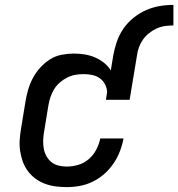

<svg xmlns="http://www.w3.org/2000/svg" viewBox="-20 -757 729 785"><path d="M253 8Q230 8 207 5Q184 2 163 -6Q142 -14 124.5 -27Q107 -40 94 -57.5Q81 -75 73.5 -95.5Q66 -116 62.5 -138.5Q59 -161 60.5 -184.5Q62 -208 66 -231L84 -341Q88 -366 95 -390Q102 -414 114 -437Q126 -460 144 -480Q162 -500 184 -514Q206 -528 231.5 -533Q257 -538 281 -538Q304 -538 326 -534.5Q348 -531 368 -522.5Q388 -514 405 -500.5Q422 -487 433 -469L443 -530Q448 -558 457.5 -586Q467 -614 484 -639Q501 -664 525 -683.5Q549 -703 576 -715Q603 -727 631.5 -732Q660 -737 689 -737V-653Q672 -653 654.5 -650.5Q637 -648 620.5 -640.5Q604 -633 589.5 -621.5Q575 -610 564.5 -595Q554 -580 548 -563.5Q542 -547 540 -530L510 -349H413L418 -381Q417 -398 409 -413Q401 -428 387.5 -437.5Q374 -447 356.5 -450.5Q339 -454 322 -454Q305 -454 288 -451Q271 -448 255 -440Q239 -432 225 -420Q211 -408 201.5 -392.5Q192 -377 186.5 -360.5Q181 -344 178 -327L160 -217Q157 -200 156.5 -182.5Q156 -165 159 -149Q162 -133 170 -118.5Q178 -104 190.5 -94Q203 -84 219.5 -80Q236 -76 253 -76Q276 -76 300 -83Q324 -90 343 -106.5Q362 -123 373.5 -145Q385 -167 390 -191H485Q480 -164 470 -138Q460 -112 444 -88.5Q428 -65 406.5 -46Q385 -27 359.5 -14.5Q334 -2 307 3Q280 8 253 8Z"/></svg>

Font: Iosevka Curly Slab MdExObl
Style: Regular
Weight: 500
Width: 7
Italic angle: -9°
Monospace: yes
Designer: Belleve Invis
Foundry: Belleve Invis
Version: Version 11.1.0; ttfautohint (v1.8.3)